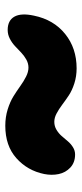

<svg xmlns="http://www.w3.org/2000/svg" viewBox="192 -622 315 740"><g transform="rotate(-90 350.0 -252.5)"><path d="M456.1 -115.2Q425.3 -115.2 397.9 -124Q370.6 -132.8 351.6 -145.5Q332.5 -158.2 315.7 -170.9Q298.8 -183.6 282.2 -192.4Q265.6 -201.2 250 -201.2Q233.4 -201.2 219.5 -192.9Q205.6 -184.6 195.3 -172.9Q185.1 -161.1 175.3 -149.4Q165.5 -137.7 152.3 -129.4Q139.2 -121.1 124 -121.1Q93.3 -121.1 73.7 -139.4Q54.2 -157.7 48.6 -184.3Q43 -210.9 48.8 -240.2Q62 -304.7 109.9 -347.4Q157.7 -390.1 234.9 -390.1Q268.1 -390.1 297.9 -380.9Q327.6 -371.6 348.4 -358.6Q369.1 -345.7 387.5 -332.5Q405.8 -319.3 424.1 -310.1Q442.4 -300.8 459 -300.8Q475.1 -300.8 490 -309.1Q504.9 -317.4 517.1 -329.1Q529.3 -340.8 541.7 -352.5Q554.2 -364.3 570.3 -372.6Q586.4 -380.9 604 -380.9Q640.6 -380.9 655.3 -355Q669.9 -329.1 659.2 -279.8Q643.6 -203.6 588.6 -159.4Q533.7 -115.2 456.1 -115.2Z"/></g></svg>

Font: Shantell Sans Normal
Style: Italic
Weight: 800
Italic angle: -11.31°
Designer: Stephen Nixon, Anya Danilova, Shantell Martin
Foundry: Arrow Type
Version: Version 1.006;[559af2be0]